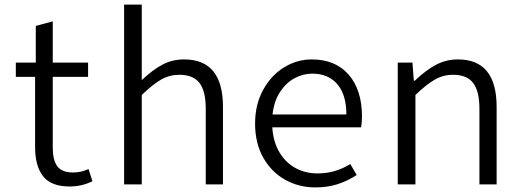

<svg xmlns="http://www.w3.org/2000/svg" viewBox="-20 -804 2281 837"><path d="M133 -162V-469H49V-531H136V-691L210 -711V-531H364V-469H210V-159Q210 -106 230 -79Q250 -52 299 -52Q333 -52 366 -67L383 -14Q337 9 284 9Q203 9 168 -35.5Q133 -80 133 -162Z M521 -784H598V-455Q646 -500 688.5 -522.5Q731 -545 783 -545Q952 -545 952 -338V0H877V-329Q877 -407 849.5 -442.5Q822 -478 762 -478Q719 -478 683 -457.5Q647 -437 598 -390V0H521Z M1092 -265Q1092 -348 1127 -412Q1162 -476 1218.5 -510.5Q1275 -545 1339 -545Q1442 -545 1500 -478.5Q1558 -412 1558 -296Q1558 -268 1554 -249H1167Q1171 -185 1198.5 -139.5Q1226 -94 1269 -71Q1312 -48 1364 -48Q1442 -48 1507 -89L1535 -41Q1495 -15 1451.5 -1Q1408 13 1355 13Q1282 13 1222 -21Q1162 -55 1127 -118Q1092 -181 1092 -265ZM1490 -305Q1490 -391 1450.5 -437Q1411 -483 1341 -483Q1303 -483 1266 -464Q1229 -445 1202 -405Q1175 -365 1168 -305Z M1714 -531H1778L1784 -452H1788Q1836 -498 1880.5 -521.5Q1925 -545 1976 -545Q2145 -545 2145 -338V0H2070V-329Q2070 -407 2042.5 -442.5Q2015 -478 1955 -478Q1912 -478 1875.5 -457Q1839 -436 1791 -390V0H1714Z"/></svg>

Font: Nebula Sans Book
Style: Regular
Weight: 400
Designer: Paul D. Hunt for Adobe (as Source Sans)
Foundry: Nebula Entertainment & Broadcasting LLC
Version: Version 1.010